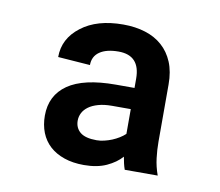

<svg xmlns="http://www.w3.org/2000/svg" viewBox="-53 -783 580 507"><g transform="rotate(10 237.0 -530.0)"><path d="M247.5 -561.8H297.6V-586.6Q297.6 -649.1 239.7 -649.1Q207.4 -649.1 189.3 -636.7Q171.2 -624.3 171.2 -600.9L84.9 -607.2Q84.9 -657 127.5 -689.3Q169.4 -721.6 239.7 -721.6Q272.4 -721.6 299 -713.2Q325.6 -704.9 344.6 -688Q363.6 -671.2 374.1 -646Q384.6 -620.7 384.6 -586.6V-433.2Q384.6 -411.6 387.3 -389.4Q389.9 -367.2 398.1 -344.5H309.7Q306.8 -352.6 304.9 -361Q302.9 -369.3 301.5 -378.2Q286.6 -361.2 261.5 -349.6Q236.5 -338.1 201 -338.1Q171.2 -338.1 148.1 -346.1Q125 -354 109.2 -368.4Q93.4 -382.8 85.2 -403.4Q77.1 -424 77.1 -448.9Q77.1 -503.2 119.3 -532.5Q161.6 -561.8 247.5 -561.8ZM164.8 -451Q164.8 -431.5 178.6 -419.9Q192.5 -408.4 222.7 -408.4Q232.6 -408.4 243.1 -410.9Q253.6 -413.4 263.5 -417.4Q273.4 -421.5 282.3 -427Q291.2 -432.5 297.6 -438.6V-505H247.5Q226.2 -505 210.6 -500.5Q195 -496.1 184.8 -488.6Q174.7 -481.2 169.7 -471.4Q164.8 -461.6 164.8 -451Z"/></g></svg>

Font: Inter P Semi Bold
Style: Regular
Weight: 600
Designer: Rasmus Andersson
Foundry: rsms
Version: Version 3.018;git-588b23468